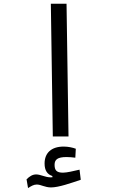

<svg xmlns="http://www.w3.org/2000/svg" viewBox="-20 -713 626 1003"><path d="M255.9 0H337.9L327.6 -693.4H245.6ZM126.5 269.5C143.6 258.8 155.8 251 172.4 251C194.3 251 214.4 266.1 246.6 266.1C286.6 266.1 351.1 243.2 401.9 226.1L395.5 173.3C363.8 180.7 329.1 189 309.1 189C276.9 189 265.1 177.7 265.1 147.9C265.1 120.6 280.8 107.4 327.6 107.4C342.3 107.4 357.9 108.9 373.5 110.8L376 64C358.9 57.6 335.9 52.7 312.5 52.7C249 52.7 212.9 85.4 212.9 141.1C212.9 177.7 227.1 197.8 253.4 206.5L253.9 212.9C251 213.4 248 213.4 244.1 213.4C216.3 213.4 192.4 198.2 168.9 198.2C149.4 198.2 134.3 208.5 118.7 223.6Z"/></svg>

Font: Cascadia Mono PL SemiLight
Style: Regular
Weight: 350
Monospace: yes
Designer: Aaron Bell
Foundry: Saja Typeworks
Version: Version 2404.023